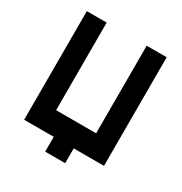

<svg xmlns="http://www.w3.org/2000/svg" viewBox="-171 -762 939 989"><g transform="rotate(30 298.5 -268.0)"><path d="M237 99V11H61V-635H179V-114H417V-635H536V11H356V99Z"/></g></svg>

Font: Pixelify Sans SemiBold
Style: Regular
Weight: 600
Designer: Stefie Justprince
Foundry: Typecalism Foundryline
Version: Version 1.000